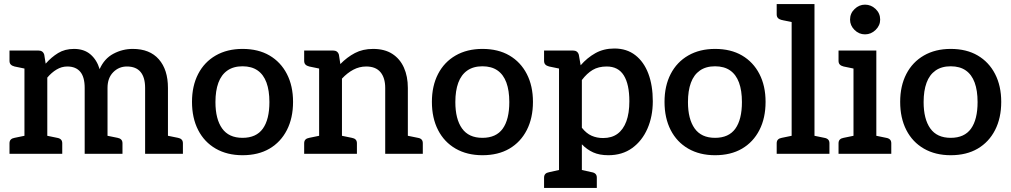

<svg xmlns="http://www.w3.org/2000/svg" viewBox="-20 -761 5002 950"><path d="M101 0V-511H170Q193 -511 199 -490L206 -446Q234 -478 267.5 -498.5Q301 -519 346 -519Q396 -519 427.5 -492Q459 -465 473 -419Q496 -471 541 -495Q586 -519 637 -519Q721 -519 766 -467.5Q811 -416 811 -326V0H698V-326Q698 -378 675.5 -405Q653 -432 608 -432Q568 -432 540 -403.5Q512 -375 512 -326V0H399V-326Q399 -380 377 -406Q355 -432 313 -432Q285 -432 260 -417Q235 -402 214 -377V0ZM27 0V-52Q27 -64 33.5 -70.5Q40 -77 52 -79L115 -92L127 0ZM188 0 200 -92 263 -79Q275 -77 281.5 -70.5Q288 -64 288 -52V0ZM486 0 498 -92 562 -79Q573 -77 579.5 -70.5Q586 -64 586 -52V0ZM127 -511 115 -419 52 -432Q40 -435 33.5 -441.5Q27 -448 27 -460V-511ZM785 0 797 -92 861 -79Q872 -77 878.5 -70.5Q885 -64 885 -52V0Z M1180 -519Q1258 -519 1313.5 -486.5Q1369 -454 1399.5 -395Q1430 -336 1430 -257Q1430 -177 1399.5 -117.5Q1369 -58 1313.5 -25.5Q1258 7 1180 7Q1104 7 1047.5 -25.5Q991 -58 960.5 -117.5Q930 -177 930 -257Q930 -336 960.5 -395Q991 -454 1047.5 -486.5Q1104 -519 1180 -519ZM1180 -79Q1248 -79 1280.5 -124.5Q1313 -170 1313 -256Q1313 -313 1298.5 -352.5Q1284 -392 1254.5 -412.5Q1225 -433 1180 -433Q1135 -433 1105 -412Q1075 -391 1060.5 -351.5Q1046 -312 1046 -256Q1046 -172 1079 -125.5Q1112 -79 1180 -79Z M1559 0V-511H1628Q1651 -511 1657 -490L1664 -444Q1697 -478 1736 -498.5Q1775 -519 1826 -519Q1883 -519 1921 -494.5Q1959 -470 1978.5 -426.5Q1998 -383 1998 -326V0H1886V-326Q1886 -376 1862.5 -404Q1839 -432 1792 -432Q1758 -432 1728 -416Q1698 -400 1672 -372V0ZM1485 0V-52Q1485 -64 1491.5 -70.5Q1498 -77 1510 -79L1573 -92L1585 0ZM1646 0 1658 -92 1721 -79Q1733 -77 1739.5 -70.5Q1746 -64 1746 -52V0ZM1972 0 1984 -92 2048 -79Q2060 -77 2066 -70.5Q2072 -64 2072 -52V0ZM1585 -511 1573 -419 1510 -432Q1498 -435 1491.5 -441.5Q1485 -448 1485 -460V-511Z M2367 -519Q2445 -519 2500.5 -486.5Q2556 -454 2586.5 -395Q2617 -336 2617 -257Q2617 -177 2586.5 -117.5Q2556 -58 2500.5 -25.5Q2445 7 2367 7Q2291 7 2234.5 -25.5Q2178 -58 2147.5 -117.5Q2117 -177 2117 -257Q2117 -336 2147.5 -395Q2178 -454 2234.5 -486.5Q2291 -519 2367 -519ZM2367 -79Q2435 -79 2467.5 -124.5Q2500 -170 2500 -256Q2500 -313 2485.5 -352.5Q2471 -392 2441.5 -412.5Q2412 -433 2367 -433Q2322 -433 2292 -412Q2262 -391 2247.5 -351.5Q2233 -312 2233 -256Q2233 -172 2266 -125.5Q2299 -79 2367 -79Z M2746 169V-511H2815Q2838 -511 2844 -490L2853 -438Q2885 -475 2926 -498Q2967 -521 3020 -521Q3081 -521 3123.5 -488Q3166 -455 3188 -396.5Q3210 -338 3210 -260Q3210 -185 3183.5 -124.5Q3157 -64 3108 -28.5Q3059 7 2990 7Q2946 7 2915 -7Q2884 -21 2859 -47V169ZM2964 -78Q3007 -78 3035.5 -99Q3064 -120 3079 -160.5Q3094 -201 3094 -260Q3094 -344 3066.5 -388Q3039 -432 2982 -432Q2941 -432 2912.5 -415Q2884 -398 2859 -365V-129Q2881 -101 2907 -89.5Q2933 -78 2964 -78ZM2772 -511 2760 -419 2697 -432Q2685 -435 2678.5 -441.5Q2672 -448 2672 -460V-511ZM2672 169V118Q2672 106 2678.5 99.5Q2685 93 2697 91L2760 77L2772 169ZM2833 169 2845 77 2908 91Q2920 93 2926.5 99.5Q2933 106 2933 118V169Z M3518 -519Q3596 -519 3651.5 -486.5Q3707 -454 3737.5 -395Q3768 -336 3768 -257Q3768 -177 3737.5 -117.5Q3707 -58 3651.5 -25.5Q3596 7 3518 7Q3442 7 3385.5 -25.5Q3329 -58 3298.5 -117.5Q3268 -177 3268 -257Q3268 -336 3298.5 -395Q3329 -454 3385.5 -486.5Q3442 -519 3518 -519ZM3518 -79Q3586 -79 3618.5 -124.5Q3651 -170 3651 -256Q3651 -313 3636.5 -352.5Q3622 -392 3592.5 -412.5Q3563 -433 3518 -433Q3473 -433 3443 -412Q3413 -391 3398.5 -351.5Q3384 -312 3384 -256Q3384 -172 3417 -125.5Q3450 -79 3518 -79Z M3897 0V-741H4010V0ZM3823 0V-52Q3823 -64 3829.5 -70.5Q3836 -77 3848 -79L3911 -92L3923 0ZM3984 0 3996 -92 4059 -79Q4071 -77 4077.5 -70.5Q4084 -64 4084 -52V0ZM3923 -741 3911 -649 3848 -662Q3836 -665 3829.5 -671.5Q3823 -678 3823 -690V-741Z M4203 0V-511H4316V0ZM4129 0V-52Q4129 -64 4135.5 -70.5Q4142 -77 4154 -79L4217 -92L4229 0ZM4290 0 4302 -92 4365 -79Q4377 -77 4383.5 -70.5Q4390 -64 4390 -52V0ZM4229 -511 4217 -419 4154 -432Q4142 -435 4135.5 -441.5Q4129 -448 4129 -460V-511ZM4260 -591Q4230 -591 4208 -613Q4186 -635 4186 -664Q4186 -695 4208.5 -716.5Q4231 -738 4260 -738Q4290 -738 4312.5 -716.5Q4335 -695 4335 -664Q4335 -635 4312.5 -613Q4290 -591 4260 -591Z M4684 -519Q4762 -519 4817.5 -486.5Q4873 -454 4903.5 -395Q4934 -336 4934 -257Q4934 -177 4903.5 -117.5Q4873 -58 4817.5 -25.5Q4762 7 4684 7Q4608 7 4551.5 -25.5Q4495 -58 4464.5 -117.5Q4434 -177 4434 -257Q4434 -336 4464.5 -395Q4495 -454 4551.5 -486.5Q4608 -519 4684 -519ZM4684 -79Q4752 -79 4784.5 -124.5Q4817 -170 4817 -256Q4817 -313 4802.5 -352.5Q4788 -392 4758.5 -412.5Q4729 -433 4684 -433Q4639 -433 4609 -412Q4579 -391 4564.5 -351.5Q4550 -312 4550 -256Q4550 -172 4583 -125.5Q4616 -79 4684 -79Z"/></svg>

Font: Aleo SemiBold
Style: Regular
Weight: 600
Designer: Alessio Laiso
Foundry: Alessio Laiso
Version: Version 2.001;gftools[0.9.29]